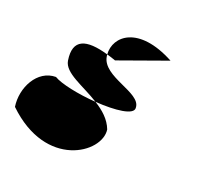

<svg xmlns="http://www.w3.org/2000/svg" viewBox="-109 -802 864 779"><g transform="rotate(20 323.0 -412.0)"><path d="M-11 -244C189 -51 387 -188 372 -286C357 -325 326 -352 289 -375C213 -380 133 -397 104 -415C24 -415 -23 -324 -11 -244ZM127 -494C135 -443 219 -419 289 -375C375 -369 456 -377 451 -409C449 -474 282 -480 269 -564L268 -572C168 -601 113 -584 127 -494ZM268 -572C279 -569 293 -565 306 -560L518 -636C350 -726 262 -651 268 -572Z"/></g></svg>

Font: Ampere
Style: RevIta
Weight: 400
Version: Version 1